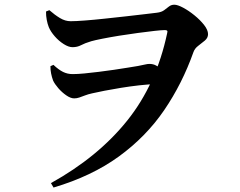

<svg xmlns="http://www.w3.org/2000/svg" viewBox="-20 -755 1040 831"><path d="M211.3 -474.3Q234.1 -452.9 253.1 -443.6Q272.2 -434.3 294.4 -434.3Q315.7 -434.3 345 -437.1Q374.4 -439.9 407.9 -444.1Q441.5 -448.4 473.8 -453Q506.2 -457.7 533 -462.2Q559.9 -466.7 577 -469.4Q595.3 -472.9 606.9 -475.6Q618.5 -478.4 626.3 -478.4Q643.5 -478.4 655.7 -471.3Q668 -464.1 678.1 -458.4L659.2 -391.3Q623.1 -390.3 582.5 -385.7Q541.9 -381.1 503.3 -374.8Q464.6 -368.5 432.1 -362.2Q399.5 -355.8 379.2 -351.1Q360.9 -347.1 347.4 -341.8Q334 -336.6 323.1 -332.9Q312.3 -329.2 300.8 -329.2Q285.9 -329.2 267 -342.2Q248.1 -355.2 232.3 -373.4Q216.6 -391.6 209.8 -406.4Q204.4 -421 201.2 -436.9Q198.1 -452.8 198.3 -468.5ZM285.7 -663.2Q307.8 -663.2 346.9 -666.2Q386 -669.2 432.6 -674.2Q479.3 -679.2 524.4 -684.2Q569.6 -689.2 605.7 -693.6Q641.7 -698 659.4 -700Q678.9 -702.4 690.3 -710.8Q701.6 -719.3 711.4 -726.9Q721.2 -734.6 734.5 -734.6Q748.6 -734.6 772.6 -721.8Q796.6 -709 821.5 -688.8Q846.3 -668.7 863.4 -646.9Q880.4 -625 880.4 -607.2Q880.4 -591.2 866.8 -579.6Q853.2 -568 838.1 -556.8Q823 -545.6 817.3 -529.6Q768.8 -392.9 690.5 -278.1Q612.1 -163.3 494.7 -77.9Q377.2 7.6 211.7 56.7L200.5 37.5Q404.8 -75.9 530.9 -233.5Q657 -391 703.5 -611.4Q706 -619.5 703.3 -622.2Q700.7 -624.8 693.9 -624.8Q680.2 -624.8 648.8 -621.3Q617.3 -617.8 577.2 -612.4Q537 -607.1 496.2 -600.5Q455.4 -593.9 422.9 -587.4Q390.4 -581 374.8 -576.5Q346.9 -568.1 330.7 -559.4Q314.6 -550.8 294 -550.8Q276.9 -550.8 255.7 -564.3Q234.4 -577.8 216.9 -597.9Q199.4 -617.9 191.2 -637.4Q185.7 -651.2 182.4 -668.6Q179 -685.9 179.2 -705.2L193.6 -711Q216.8 -690.6 239.5 -676.9Q262.2 -663.2 285.7 -663.2Z"/></svg>

Font: Noto Serif SC
Style: Regular
Weight: 200
Designer: Ryoko NISHIZUKA 西塚涼子 (kana & ideographs); Frank Grießhammer (Latin, Greek & Cyrillic); Wenlong ZHANG 张文龙 (bopomofo); San
Foundry: Adobe
Version: Version 2.001;hotconv 1.1.0;makeotfexe 2.6.0